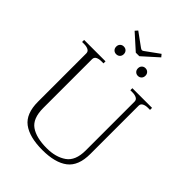

<svg xmlns="http://www.w3.org/2000/svg" viewBox="-281 -1128 1269 1269"><g transform="rotate(45 353.5 -493.5)"><path d="M229 -979 245 -997 337 -930Q347 -922 354 -922Q361 -922 369 -929L463 -997L478 -979L370 -882H337ZM217 -819Q217 -835 227 -845Q237 -855 252 -855Q268 -855 278 -845Q288 -835 288 -819Q288 -803 278 -793Q268 -783 252 -783Q237 -783 227 -793Q217 -803 217 -819ZM420 -819Q420 -835 430 -845Q440 -855 455 -855Q470 -855 480 -845Q490 -835 490 -819Q490 -803 480 -793Q470 -783 455 -783Q440 -783 430 -793Q420 -803 420 -819ZM109 -196V-647Q109 -665 93.5 -673Q78 -681 55 -681H36V-700H236V-681H217Q193 -681 178 -673Q163 -665 163 -647V-191Q163 -93 216 -56Q269 -19 367 -19Q451 -19 505.5 -57Q560 -95 560 -191V-647Q560 -665 544.5 -673Q529 -681 506 -681H487V-700H671V-681H652Q629 -681 613.5 -673Q598 -665 598 -647V-196Q598 -85 536 -37.5Q474 10 355 10Q234 10 171.5 -37Q109 -84 109 -196Z"/></g></svg>

Font: Taviraj ExtraLight
Style: Regular
Weight: 200
Designer: Katatrad Team
Foundry: CadsonDemak
Version: Version 1.030